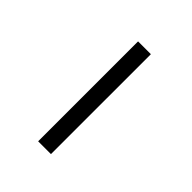

<svg xmlns="http://www.w3.org/2000/svg" viewBox="2 -458 264 264"><g transform="rotate(-45 134.5 -325.5)"><path d="M228.5 -338.4V-313.5H34.2V-338.4Z"/></g></svg>

Font: Roboto Condensed Thin
Style: Regular
Weight: 250
Width: 3
Designer: Christian Robertson
Foundry: Google
Version: Version 3.009; 2024